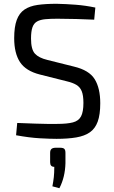

<svg xmlns="http://www.w3.org/2000/svg" viewBox="-20 -722 601 1015"><path d="M279 -702Q328 -701 380 -697Q432 -693 484 -682L478 -618Q435 -620 383 -621.5Q331 -623 283 -623Q246 -623 219.5 -620.5Q193 -618 176 -608.5Q159 -599 151.5 -577.5Q144 -556 144 -518Q144 -461 164.5 -438.5Q185 -416 231 -405L371 -370Q451 -351 480.5 -303.5Q510 -256 510 -176Q510 -116 496.5 -79Q483 -42 455 -22.5Q427 -3 383 4.5Q339 12 279 12Q245 12 190.5 9Q136 6 65 -7L71 -72Q130 -70 166 -68.5Q202 -67 228 -67Q254 -67 282 -67Q335 -67 365.5 -75Q396 -83 408.5 -107Q421 -131 421 -178Q421 -218 412 -240Q403 -262 383.5 -273.5Q364 -285 334 -292L191 -328Q116 -347 85.5 -394Q55 -441 55 -520Q55 -580 68.5 -616.5Q82 -653 109.5 -671.5Q137 -690 179 -696Q221 -702 279 -702ZM297 59Q314 59 320 65Q326 71 326 86V141Q325 178 317 211Q309 244 294 273L257 263Q262 237 264.5 214.5Q267 192 267 160Q245 160 245 136V86Q245 71 252.5 65Q260 59 275 59Z"/></svg>

Font: Exo 2
Style: Regular
Weight: 400
Designer: Natanael Gama
Foundry: Natanael Gama
Version: Version 2.010